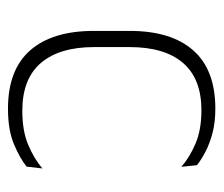

<svg xmlns="http://www.w3.org/2000/svg" viewBox="-58 -478 546 469"><g transform="rotate(90 214.5 -243.0)"><path d="M245 10Q150 10 102.5 -44.2Q55 -98.5 55 -199.5V-287.5Q55 -388.5 102.5 -442.5Q150 -496.5 245 -496.5Q278.5 -496.5 304.8 -489.5Q331 -482.5 350.5 -472.2Q370 -462 383 -451.5L387 -413.5Q363.5 -434 330 -448.2Q296.5 -462.5 248.5 -462.5Q172 -462.5 133.2 -417.5Q94.5 -372.5 94.5 -287V-200.5Q94.5 -116 133.2 -70.5Q172 -25 250 -25Q299.5 -25 333.5 -39.5Q367.5 -54 391 -74L386.5 -35.5Q366 -19 331.5 -4.5Q297 10 245 10Z"/></g></svg>

Font: Anek Odia Medium ExtraLight
Style: Regular
Weight: 250
Version: Version 1.003